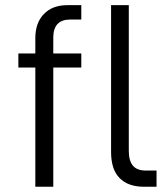

<svg xmlns="http://www.w3.org/2000/svg" viewBox="-20 -710 640 730"><path d="M182.6 -567.4V-506.8H289.1V-453.1H182.6V0H114.3V-453.1H49.8V-506.8H114.3V-564.5Q114.3 -623 146.5 -656.2Q178.7 -690.4 236.3 -690.4H289.1V-635.7H247.1Q182.6 -635.7 182.6 -567.4ZM433.6 -34.2Q402.3 -66.4 402.3 -132.8V-690.4H469.7V-136.7Q469.7 -98.6 485.4 -80.1Q501 -61.5 534.2 -61.5H575.2V0H527.3Q465.8 0 433.6 -34.2Z"/></svg>

Font: Altinn-DIN
Style: Regular
Weight: 400
Designer: Charles Nix
Foundry: Altinn
Version: Version 2.00